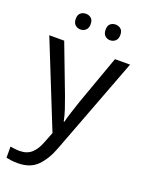

<svg xmlns="http://www.w3.org/2000/svg" viewBox="-176 -814 862 1137"><g transform="rotate(20 255.0 -245.0)"><path d="M1 -536H95L211 -231Q226 -191 238 -154.5Q250 -118 256 -85H260Q266 -110 279 -150.5Q292 -191 306 -232L415 -536H510L279 74Q251 150 206.5 195Q162 240 84 240Q60 240 42 237.5Q24 235 11 232V162Q22 164 37.5 166Q53 168 70 168Q116 168 144.5 142Q173 116 189 73L217 2ZM115 -681Q115 -707 129 -718.5Q143 -730 162 -730Q181 -730 195 -718.5Q209 -707 209 -681Q209 -656 195 -643.5Q181 -631 162 -631Q143 -631 129 -643.5Q115 -656 115 -681ZM303 -681Q303 -707 316.5 -718.5Q330 -730 349 -730Q368 -730 382 -718.5Q396 -707 396 -681Q396 -656 382 -643.5Q368 -631 349 -631Q330 -631 316.5 -643.5Q303 -656 303 -681Z"/></g></svg>

Font: Noto Sans Linear A
Style: Regular
Weight: 400
Designer: Monotype Design Team
Foundry: Monotype Imaging Inc.
Version: Version 2.002; ttfautohint (v1.8.4.7-5d5b)